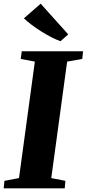

<svg xmlns="http://www.w3.org/2000/svg" viewBox="-34 -1021 470 1041"><path d="M-14 0 -10 -40.5 69 -55.5 155 -687 78.5 -701.5 84 -743H416.5L412 -701.5L330 -687L244 -55.5L320.5 -40.5L317 0ZM294 -797.5Q273.5 -804.5 246.5 -818.2Q219.5 -832 191.5 -849.5Q163.5 -867 138.2 -886Q113 -905 95.5 -921.5L186.5 -1001L336 -834.5Z"/></svg>

Font: Merriweather 60pt Black
Style: Italic
Weight: 900
Italic angle: -7.8°
Version: Version 2.101